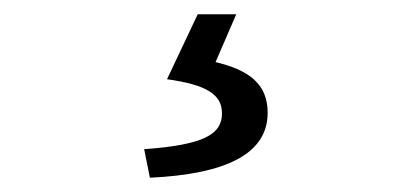

<svg xmlns="http://www.w3.org/2000/svg" viewBox="-20 -23 582 269"><path d="M190 226C296 221 355 193 355 135C355 94 328 75 282 64L311 -3H257L214 88C271 96 291 110 291 136C291 165 266 180 182 186Z"/></svg>

Font: DAIFUKU Sans
Style: Regular
Weight: 400
Designer: Original font ‘Source Han Sans JP’ : Paul D. Hunt
Foundry: Daifuku
Version: Version 1.000